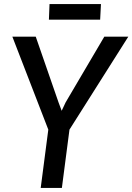

<svg xmlns="http://www.w3.org/2000/svg" viewBox="-20 -928 654 948"><path d="M181 0 218.5 -288 41 -747H156.5L269 -422.5L284.5 -381L304 -422.5L495 -747H613.5L323 -288L285.5 0ZM221.5 -831 224.5 -908H478.5L474.5 -831Z"/></svg>

Font: Koeln Type Sans
Style: Italic
Weight: 400
Italic angle: -7.5°
Designer: Eben Sorkin
Foundry: Eben Sorkin
Version: Version 2.001